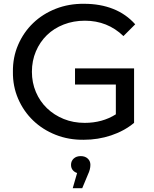

<svg xmlns="http://www.w3.org/2000/svg" viewBox="-20 -728 812 1011"><path d="M375 -368H686V-81Q634 -38 565 -15Q496 8 421 8Q342 9 273.5 -18Q205 -45 154.5 -93.5Q104 -142 75.5 -208Q47 -274 48 -350Q47 -426 75.5 -492Q104 -558 154.5 -606.5Q205 -655 274 -682Q343 -709 423 -708Q508 -708 576 -681Q644 -654 692 -600L630 -538Q546 -619 427 -619Q367 -619 315.5 -599Q264 -579 227 -543Q190 -507 169 -457.5Q148 -408 148 -350Q148 -293 169 -243.5Q190 -194 227.5 -158Q265 -122 315.5 -101.5Q366 -81 426 -81Q519 -81 590 -126V-283H375ZM456 140Q456 164 443 191L413 263H363L386 183Q371 178 362.5 167Q354 156 354 140Q354 120 368 107Q382 94 405 94Q428 94 442 107Q456 120 456 140Z"/></svg>

Font: CMG Sans Medium
Style: Regular
Weight: 500
Designer: Julieta Ulanovsky
Foundry: Julieta Ulanovsky
Version: Version 7.200